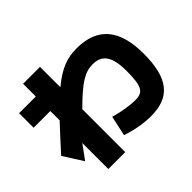

<svg xmlns="http://www.w3.org/2000/svg" viewBox="-178 -1002 1294 1294"><g transform="rotate(-45 469.0 -355.0)"><path d="M635.7 3.9C818.4 3.9 898.4 -96.7 898.4 -330.1C898.4 -559.6 801.8 -674.8 603.5 -674.8C514.6 -674.8 442.9 -650.4 340.8 -566.4V-760.7H179.7V-639.6H20.5V-501H179.7V-412.1C132.3 -362.3 79.1 -303.7 17.6 -235.4L106.4 -95.7C132.3 -131.8 156.7 -165 179.7 -196.3V51.8H340.8V-357.4C472.2 -488.8 532.7 -522.5 603.5 -522.5C694.3 -522.5 734.4 -464.8 734.4 -330.1C734.4 -182.6 713.9 -147.5 635.7 -147.5C588.9 -147.5 512.7 -159.2 447.3 -178.7L416 -35.2C492.2 -8.8 568.4 3.9 635.7 3.9Z"/></g></svg>

Font: Pretendard Black
Style: Regular
Weight: 900
Designer: Base glyphs from Inter by Rasmus Andersson; Hangeul glyphs from Noto Sans CJK(Source Han Sans) by Jang Soo-young and Kan
Foundry: Kil Hyung-jin
Version: Version 1.309;Glyphs 3.2 (3225)